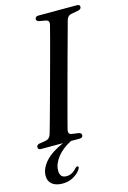

<svg xmlns="http://www.w3.org/2000/svg" viewBox="-146 -763 691 1037"><g transform="rotate(-15 199.5 -245.0)"><path d="M171.5 -65.5Q165 -40.5 184.5 -36L226.5 -30Q240 -26 240 -16Q240 0 220.5 0H173Q122.5 25.5 93.8 62.2Q65 99 64.5 135Q63.5 177.5 101 177.5Q134 177.5 158 148Q166 140 172 141.5Q181 144.5 172.5 158Q160.5 178 133.5 194.2Q106.5 210.5 71.5 210.5Q32.5 210.5 12 193.2Q-8.5 176 -8 145.5Q-7.5 106 26 68Q59.5 30 128.5 0H6Q-11 0 -11 -14Q-11 -27 4.5 -30.5L41 -36.5Q64 -40.5 71.5 -66.5Q78.5 -90 90.5 -133.5Q102.5 -177 117.8 -232.5Q133 -288 149.2 -348Q165.5 -408 180.8 -464.2Q196 -520.5 208 -566Q220 -611.5 226.5 -637.5Q231 -659 211.5 -663.5L174 -670Q159.5 -674 159.5 -684.5Q160 -700 180 -700H394Q410 -700 410 -687Q410 -674 393 -670L351 -662.5Q332 -658 325 -634.5Q318 -608.5 305.5 -563Q293 -517.5 277.5 -460.8Q262 -404 245.8 -344.2Q229.5 -284.5 214.8 -229Q200 -173.5 188.5 -130.5Q177 -87.5 171.5 -65.5Z"/></g></svg>

Font: Fraunces 144pt S050
Style: Italic
Weight: 400
Italic angle: -16°
Version: Version 1.000; ttfautohint (v1.8.3)